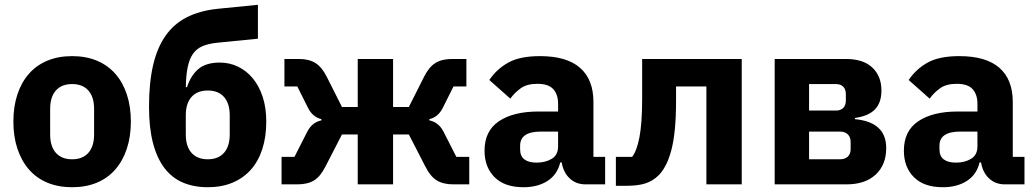

<svg xmlns="http://www.w3.org/2000/svg" viewBox="-20 -772 4340 804"><path d="M282 12Q224 12 178.5 -7Q133 -26 101.5 -62Q70 -98 53 -149Q36 -200 36 -263Q36 -326 53 -377Q70 -428 101.5 -463.5Q133 -499 178.5 -518Q224 -537 282 -537Q340 -537 385.5 -518Q431 -499 462.5 -463.5Q494 -428 511 -377Q528 -326 528 -263Q528 -200 511 -149Q494 -98 462.5 -62Q431 -26 385.5 -7Q340 12 282 12ZM282 -105Q326 -105 350 -132Q374 -159 374 -209V-316Q374 -366 350 -393Q326 -420 282 -420Q238 -420 214 -393Q190 -366 190 -316V-209Q190 -159 214 -132Q238 -105 282 -105Z M850 12Q792 12 746 -7.5Q700 -27 668.5 -68.5Q637 -110 620.5 -173.5Q604 -237 604 -325Q604 -425 621 -498.5Q638 -572 673 -622Q708 -672 762 -699.5Q816 -727 890 -735L1060 -752V-610L889 -593Q852 -589 827.5 -578.5Q803 -568 788 -546.5Q773 -525 766 -491Q759 -457 758 -407H763Q780 -458 812 -484Q844 -510 900 -510Q941 -510 976.5 -493Q1012 -476 1038.5 -444Q1065 -412 1080 -366.5Q1095 -321 1095 -263Q1095 -199 1078.5 -148Q1062 -97 1030.5 -61.5Q999 -26 953.5 -7Q908 12 850 12ZM850 -105Q894 -105 918 -132Q942 -159 942 -209V-289Q942 -339 918 -366Q894 -393 850 -393Q806 -393 782 -366Q758 -339 758 -289V-209Q758 -159 782 -132Q806 -105 850 -105Z M1159 -115H1213L1268 -223Q1288 -260 1326 -268V-273Q1289 -282 1270 -320L1225 -410H1171V-525H1232Q1274 -525 1301 -508Q1328 -491 1348 -451L1412 -324H1478V-525H1626V-324H1692L1756 -451Q1776 -491 1803 -508Q1830 -525 1872 -525H1933V-410H1879L1834 -320Q1815 -282 1778 -273V-268Q1816 -260 1836 -223L1891 -115H1945V0H1878Q1836 0 1809 -16.5Q1782 -33 1761 -75L1692 -209H1626V0H1478V-209H1412L1343 -75Q1322 -33 1295 -16.5Q1268 0 1226 0H1159Z M2432 0Q2392 0 2365.5 -25Q2339 -50 2332 -92H2326Q2314 -41 2273 -14.5Q2232 12 2172 12Q2093 12 2051 -30Q2009 -72 2009 -141Q2009 -224 2069.5 -264.5Q2130 -305 2234 -305H2317V-338Q2317 -376 2297 -398.5Q2277 -421 2230 -421Q2186 -421 2160 -402Q2134 -383 2117 -359L2029 -437Q2061 -484 2109.5 -510.5Q2158 -537 2241 -537Q2353 -537 2409 -488Q2465 -439 2465 -345V-115H2514V0ZM2227 -91Q2264 -91 2290.5 -107Q2317 -123 2317 -159V-221H2245Q2158 -221 2158 -162V-147Q2158 -118 2176 -104.5Q2194 -91 2227 -91Z M2559 -115H2627Q2637 -128 2644.5 -148Q2652 -168 2657.5 -196.5Q2663 -225 2666 -265Q2669 -305 2669 -359V-525H3086V0H2938V-410H2811V-351Q2811 -283 2806 -231.5Q2801 -180 2791 -142.5Q2781 -105 2767.5 -79.5Q2754 -54 2738 -38Q2714 -14 2682.5 -4Q2651 6 2604 6H2559Z M3224 -525H3523Q3595 -525 3633 -489Q3671 -453 3671 -393Q3671 -342 3644 -314Q3617 -286 3560 -278V-273Q3691 -261 3691 -152Q3691 -82 3647 -41Q3603 0 3525 0H3224ZM3498 -105Q3518 -105 3530 -116Q3542 -127 3542 -147V-178Q3542 -198 3530 -209.5Q3518 -221 3498 -221H3368V-105ZM3480 -309Q3500 -309 3511 -320Q3522 -331 3522 -351V-378Q3522 -398 3511 -409Q3500 -420 3480 -420H3368V-309Z M4188 0Q4148 0 4121.5 -25Q4095 -50 4088 -92H4082Q4070 -41 4029 -14.5Q3988 12 3928 12Q3849 12 3807 -30Q3765 -72 3765 -141Q3765 -224 3825.5 -264.5Q3886 -305 3990 -305H4073V-338Q4073 -376 4053 -398.5Q4033 -421 3986 -421Q3942 -421 3916 -402Q3890 -383 3873 -359L3785 -437Q3817 -484 3865.5 -510.5Q3914 -537 3997 -537Q4109 -537 4165 -488Q4221 -439 4221 -345V-115H4270V0ZM3983 -91Q4020 -91 4046.5 -107Q4073 -123 4073 -159V-221H4001Q3914 -221 3914 -162V-147Q3914 -118 3932 -104.5Q3950 -91 3983 -91Z"/></svg>

Font: IBMPlexSans-Bold
Style: Bold
Weight: 700
Designer: Mike Abbink, Paul van der Laan, Pieter van Rosmalen
Foundry: Bold Monday
Version: Version 3.1